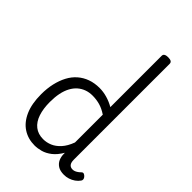

<svg xmlns="http://www.w3.org/2000/svg" viewBox="-279 -1061 1187 1187"><g transform="rotate(45 314.0 -468.0)"><path d="M262 17Q205 17 161 -11.5Q117 -40 92 -96.5Q67 -153 67 -236Q67 -287 77 -330.5Q87 -374 105.5 -409Q124 -444 152 -468.5Q180 -493 216 -506Q252 -519 296 -519Q328 -519 361.5 -509.5Q395 -500 426 -482V-931Q426 -942 435 -947.5Q444 -953 461 -953Q479 -953 487.5 -947.5Q496 -942 496 -931V-93Q496 -68 505.5 -56Q515 -44 533 -44Q543 -44 551.5 -47.5Q560 -51 568.5 -57Q577 -63 586 -72Q593 -78 601 -75Q609 -72 615 -65Q622 -58 623.5 -49.5Q625 -41 620 -34Q609 -18 592.5 -6.5Q576 5 557 11Q538 17 519 17Q485 17 465 4Q445 -9 436 -29.5Q427 -50 427 -74Q427 -77 427 -79.5Q427 -82 427 -84Q403 -43 374.5 -21Q346 1 317 9Q288 17 262 17ZM139 -240Q139 -182 153.5 -138.5Q168 -95 198 -71.5Q228 -48 272 -48Q302 -48 330.5 -60Q359 -72 384 -99.5Q409 -127 426 -173V-416Q393 -438 362 -446.5Q331 -455 298 -455Q269 -455 244.5 -446Q220 -437 200.5 -420Q181 -403 167 -377Q153 -351 146 -317Q139 -283 139 -240Z"/></g></svg>

Font: Playwrite US Modern Light
Style: Regular
Weight: 300
Designer: Veronika Burian, José Scaglione
Foundry: TypeTogether
Version: Version 1.003